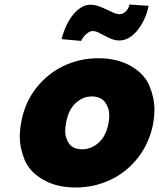

<svg xmlns="http://www.w3.org/2000/svg" viewBox="-20 -827 707 854"><path d="M316 7Q232 7 171.5 -28Q111 -63 89.5 -116Q68 -169 68 -218Q68 -248 74 -281Q89 -368 139 -433Q189 -498 261.5 -533Q334 -568 418 -568Q502 -568 562.5 -533Q623 -498 645 -444.5Q667 -391 667 -340Q667 -312 662 -281Q646 -194 596 -128.5Q546 -63 473 -28Q400 7 316 7ZM346 -163Q387 -163 420 -193.5Q453 -224 463 -281Q466 -299 466 -314Q466 -347 447 -372.5Q428 -398 388 -398Q348 -398 316 -368Q284 -338 274 -281Q270 -261 270 -244Q270 -213 287.5 -188Q305 -163 346 -163ZM254 -653Q263 -688 276.5 -716Q290 -744 307 -764Q324 -784 343 -795Q362 -806 381 -806Q401 -806 419 -799.5Q437 -793 453.5 -785Q470 -777 484.5 -770.5Q499 -764 511 -764Q522 -764 530 -769Q538 -774 543.5 -780.5Q549 -787 552 -794.5Q555 -802 556 -807L641 -801Q634 -767 620.5 -739Q607 -711 590 -690.5Q573 -670 553 -658.5Q533 -647 512 -647Q493 -647 476.5 -653.5Q460 -660 445.5 -668Q431 -676 417.5 -682.5Q404 -689 391 -689Q384 -689 376 -684.5Q368 -680 361 -673Q354 -666 348.5 -658.5Q343 -651 341 -645Z"/></svg>

Font: Fz Poppins ExtBd
Style: Italic
Weight: 800
Italic angle: -10°
Designer: Ninad Kale (Devanagari), Jonny Pinhorn (Latin)
Foundry: Indian Type Foundry
Version: Vit hóa bi Vntype.Com & FontZin.Com